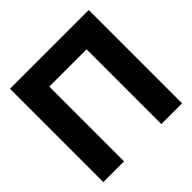

<svg xmlns="http://www.w3.org/2000/svg" viewBox="-201 -993 1177 1177"><g transform="rotate(-45 388.0 -404.5)"><path d="M46 -809H729V0H549V-648H226V0H46Z"/></g></svg>

Font: Neutral Face
Style: Bold
Weight: 700
Designer: Vadym Aksieiev
Version: Version 1.039;Fontself Maker 3.5.7